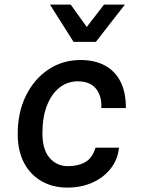

<svg xmlns="http://www.w3.org/2000/svg" viewBox="-20 -822 640 851"><path d="M278.5 9.5Q214.5 9.5 165 -18.5Q115.5 -46.5 87.2 -99Q59 -151.5 58.5 -225.5Q58 -322.5 94.5 -397Q131 -471.5 194.2 -513.8Q257.5 -556 337 -556Q399.5 -556 444.5 -532Q489.5 -508 513.8 -460.8Q538 -413.5 538 -343H429Q432 -395 406.2 -428Q380.5 -461 326 -461.5Q279.5 -462 243.8 -433.8Q208 -405.5 188 -354Q168 -302.5 168 -231.5Q168 -158.5 200 -122Q232 -85.5 281.5 -85.5Q326 -85.5 357.5 -103.2Q389 -121 403.5 -167.5H507.5Q502 -115 470.8 -75Q439.5 -35 389.8 -12.8Q340 9.5 278.5 9.5ZM306 -636.5 201.5 -801.5H293.5L364.5 -702.5L441 -801.5H533.5L405 -636.5Z"/></svg>

Font: Spline Sans Mono Medium
Style: Italic
Weight: 500
Italic angle: -4°
Monospace: yes
Designer: Eben Sorkin, Mirko Velimirovic
Foundry: Sorkin Type
Version: Version 1.004